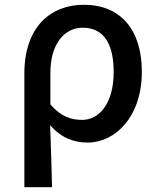

<svg xmlns="http://www.w3.org/2000/svg" viewBox="-20 -584 664 804"><path d="M82 200H198C196 108 193 35 190 -60C237 -5 292 13 347 13C463 13 574 -95 574 -284C574 -458 486 -564 331 -564C192 -564 82 -471 82 -276ZM324 -82C281 -82 237 -93 191 -147V-279C191 -403 252 -468 326 -468C417 -468 456 -397 456 -282C456 -153 397 -82 324 -82Z"/></svg>

Font: Noto Sans CJK JP Medium
Style: Regular
Weight: 500
Designer: Ryoko NISHIZUKA (kana & ideographs); Paul D. Hunt (Latin, Greek & Cyrillic); Wenlong ZHANG (bopomofo); Sandoll Communica
Foundry: Adobe Systems Incorporated
Version: Version 1.004;PS 1.004;hotconv 1.0.82;makeotf.lib2.5.63406